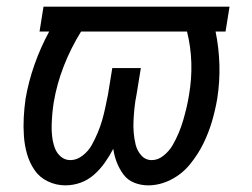

<svg xmlns="http://www.w3.org/2000/svg" viewBox="-20 -550 760 578"><path d="M177 8Q200 8 222.5 0Q245 -8 263.5 -24.5Q282 -41 296 -61Q310 -81 321 -102Q324 -81 331.5 -61.5Q339 -42 351.5 -25Q364 -8 384 0Q404 8 426 8Q461 8 494.5 -9Q528 -26 552 -55.5Q576 -85 592 -117.5Q608 -150 618 -184Q628 -218 634 -253Q642 -305 640.5 -355.5Q639 -406 629 -455H659L671 -530H111L99 -455H128Q102 -407 84 -356Q66 -305 57 -253Q53 -225 51.5 -196.5Q50 -168 52 -140Q54 -112 61.5 -86Q69 -60 84 -38Q99 -16 124 -4Q149 8 177 8ZM192 -68Q175 -68 162.5 -79Q150 -90 144.5 -106Q139 -122 137 -139Q135 -156 135.5 -173Q136 -190 137.5 -207.5Q139 -225 142 -243Q151 -297 172 -351Q193 -405 224 -455H543Q566 -363 549 -264Q546 -245 541.5 -226Q537 -207 531.5 -188Q526 -169 518 -150Q510 -131 500 -113.5Q490 -96 473 -82Q456 -68 437 -68Q418 -68 405.5 -82Q393 -96 388.5 -114Q384 -132 382.5 -150.5Q381 -169 382 -188Q383 -207 385 -226.5Q387 -246 391 -265L404 -345H318L305 -265Q301 -246 297 -226.5Q293 -207 287.5 -188Q282 -169 274 -150Q266 -131 256 -113Q246 -95 228.5 -81.5Q211 -68 192 -68Z"/></svg>

Font: Iosevka Sparkle Oblique
Style: Regular
Weight: 400
Italic angle: -9°
Designer: Belleve Invis
Foundry: Belleve Invis
Version: Version 4.5.0; ttfautohint (v1.8.3)